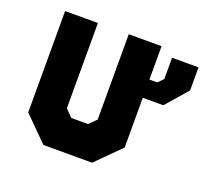

<svg xmlns="http://www.w3.org/2000/svg" viewBox="-99 -659 839 778"><g transform="rotate(20 321.0 -270.0)"><path d="M199.5 -71H333L402.5 -146V-470V-146L333 -71H199.5L126.5 -146.5V-470V-146.5ZM585.5 -473V-412.5L533.5 -356.5H402.5H533.5L585.5 -412.5V-473ZM528.5 -510.5H642.5V-411L561 -317.5H472.5V-103L369.5 0H159.5L56.5 -103V-540H198V-172L228.5 -141.5H300.5L331 -172V-540H472.5V-396H506L528.5 -418.5Z"/></g></svg>

Font: Tourney Black
Style: Regular
Weight: 900
Version: Version 1.015